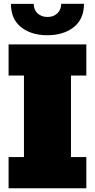

<svg xmlns="http://www.w3.org/2000/svg" viewBox="-20 -1017 513 1037"><path d="M26.4 0V-168.5H109.4V-608.9H26.4V-777.3H446.3V-608.9H363.3V-168.5H446.3V0ZM235.8 -826.7Q148.9 -826.7 94 -870.1Q39.1 -913.6 39.1 -996.1H162.1Q162.1 -963.9 183.1 -944.6Q204.1 -925.3 236.3 -925.3Q269.5 -925.3 290 -945.3Q310.5 -965.3 310.5 -996.6H433.6Q433.6 -914.1 378.4 -870.4Q323.2 -826.7 235.8 -826.7Z"/></svg>

Font: Bevan
Style: Regular
Weight: 400
Designer: Vernon Adams
Foundry: Vernon Adams
Version: Version 2.100; ttfautohint (v1.8.3)